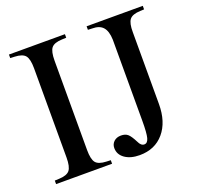

<svg xmlns="http://www.w3.org/2000/svg" viewBox="-119 -789 945 922"><g transform="rotate(-20 354.0 -327.5)"><path d="M304.2 -18.1V0H18.1V-18.1L40 -19Q80.1 -20.5 94.5 -38.1Q108.9 -55.7 108.9 -103V-559.1Q108.9 -606.4 94.5 -624Q80.1 -641.6 40 -643.1L18.1 -644V-662.1H304.2V-644L282.2 -643.1Q242.2 -641.6 228 -624Q213.9 -606.4 213.9 -559.1V-103Q213.9 -55.7 228 -38.1Q242.2 -20.5 282.2 -19ZM415 -644V-662.1H702.1V-644L682.1 -643.1Q642.1 -641.6 627.7 -623.8Q613.3 -606 613.8 -559.1V-192.9Q613.8 -101.1 567.9 -47.1Q522 6.8 443.8 6.8Q397.5 6.8 368.7 -13.4Q339.8 -33.7 339.8 -66.9Q339.8 -86.9 353.8 -99.9Q367.7 -112.8 390.1 -112.8Q412.1 -112.8 424.8 -101.8Q437.5 -90.8 454.1 -58.1Q464.8 -34.2 481.9 -34.2Q498.5 -34.2 504.9 -57.9Q511.2 -81.5 511.2 -144V-559.1Q509.8 -602.5 491.9 -622.8Q474.1 -643.1 437 -643.1Z"/></g></svg>

Font: Accordance
Style: Regular
Weight: 400
Version: Version 1.1 (build May 11, 2018) Miklal Software Solutions, 